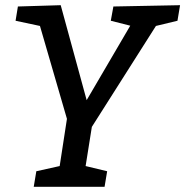

<svg xmlns="http://www.w3.org/2000/svg" viewBox="-20 -720 714 740"><path d="M210 -80 238 -262 134 -620 40 -640 49 -695 214 -700 314 -334 482 -621 407 -640 417 -695 674 -700 664 -640 581 -620 334 -231 310 -80 393 -60 383 0H110L120 -60Z"/></svg>

Font: Bitter
Style: Italic
Weight: 400
Italic angle: -9°
Designer: Sol Matas
Foundry: Sol Matas
Version: Version 1.001